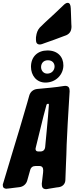

<svg xmlns="http://www.w3.org/2000/svg" viewBox="-30 -1339 523 1351"><path d="M285 -1036C329 -1051 373 -1067 417 -1084L436 -1091C463 -1103 473 -1124 473 -1153L472 -1169C471 -1188 470 -1208 470 -1227L468 -1280C467 -1306 460 -1319 446 -1319C437 -1319 427 -1313 414 -1300L410 -1296C373 -1259 333 -1224 290 -1184L249 -1144C235 -1128 227 -1107 224 -1082C223 -1079 223 -1074 223 -1068V-1058C223 -1037 232 -1026 250 -1026C255 -1026 260 -1027 266 -1029ZM290 -758C364 -758 416 -815 416 -879C416 -939 376 -984 304 -984C235 -984 188 -940 188 -869C188 -809 226 -758 290 -758ZM302 -821C275 -821 259 -844 259 -867C259 -891 274 -915 307 -915C339 -915 354 -894 354 -871C354 -848 337 -821 302 -821ZM313 -11C333 -14 351 -17 368 -20L384 -22C411 -26 429 -45 430 -72L434 -179C435 -204 436 -228 437 -251L439 -321C444 -418 448 -519 455 -615L460 -697C460 -720 454 -735 427 -735L422 -734H420C389 -729 358 -725 327 -722L232 -713C205 -710 184 -694 176 -667L162 -617C130 -507 87 -360 58 -268L-8 -48C-11 -43 -10 -38 -10 -34C-10 -18 1 -11 16 -11L21 -12H23L42 -14C59 -17 78 -18 98 -21L106 -22C133 -25 155 -43 162 -70L182 -141C187 -161 200 -171 221 -171H246C267 -171 274 -159 274 -140L273 -123L264 -46C264 -23 269 -8 296 -8L301 -9H303ZM308 -522C304 -483 301 -447 298 -412C295 -383 293 -355 290 -328L288 -306C286 -285 275 -274 255 -273H240C225 -273 220 -281 220 -292C220 -293 221 -297 222 -302L276 -522L297 -601C298 -605 302 -608 307 -609C312 -609 314 -607 314 -602Z"/></svg>

Font: Bangerz
Style: Bold
Weight: 700
Designer: vernon adams
Foundry: Vernon Adams
Version: Version 2.10;December 28, 2023;FontCreator 13.0.0.2683 64-bi